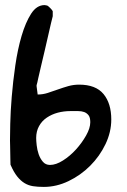

<svg xmlns="http://www.w3.org/2000/svg" viewBox="-20 -734 501 759"><path d="M21.5 -83Q21.5 -88.9 21 -102.5Q20.5 -116.2 20.5 -130.9Q20.5 -145.5 20 -158.7Q19.5 -171.9 19.5 -178.7Q19.5 -197.3 20.5 -244.6Q21.5 -292 26.4 -351.6Q31.2 -411.1 40.5 -475.1Q49.8 -539.1 65.4 -592.3Q81.1 -645.5 103 -679.7Q125 -713.9 156.2 -713.9Q157.2 -713.9 159.2 -713.4Q161.1 -712.9 162.1 -712.9Q165 -711.9 167 -711.9Q170.9 -710 178.7 -702.1Q186.5 -694.3 188.5 -689.5V-680.7V-669.9Q186.5 -663.1 181.6 -642.1Q176.8 -621.1 170.4 -593.3Q164.1 -565.4 156.7 -533.7Q149.4 -502 142.6 -474.1Q135.7 -446.3 131.3 -425.3Q127 -404.3 125 -398.4Q124 -395.5 125 -390.1Q126 -384.8 126.5 -378.9Q127 -373 127.9 -368.2Q128.9 -363.3 128.9 -360.4Q149.4 -360.4 168.9 -366.7Q188.5 -373 209 -380.4Q229.5 -387.7 250 -393.6Q270.5 -399.4 293 -399.4Q358.4 -399.4 389.2 -362.3Q419.9 -325.2 419.9 -261.7Q419.9 -211.9 397 -164.1Q374 -116.2 336.4 -78.6Q298.8 -41 251 -18.1Q203.1 4.9 153.3 4.9Q128.9 4.9 110.4 2Q91.8 -1 76.7 -10.3Q61.5 -19.5 47.9 -36.6Q34.2 -53.7 21.5 -83ZM123 -188.5Q123 -177.7 125 -159.7Q127 -141.6 132.8 -124.5Q138.7 -107.4 149.4 -94.7Q160.2 -82 177.7 -82Q201.2 -82 229 -99.6Q256.8 -117.2 280.3 -143.1Q303.7 -168.9 320.3 -198.2Q336.9 -227.5 336.9 -251Q336.9 -269.5 330.1 -278.3Q323.2 -287.1 313 -291Q302.7 -294.9 288.6 -294.9Q274.4 -294.9 258.8 -294.9Q232.4 -294.9 208.5 -288.6Q184.6 -282.2 165 -269Q145.5 -255.9 134.3 -235.4Q123 -214.8 123 -188.5Z"/></svg>

Font: Gloria Hallelujah
Style: Regular
Weight: 400
Designer: Kimberly Geswein
Foundry: Kimberly Geswein
Version: Version 1.004 2010